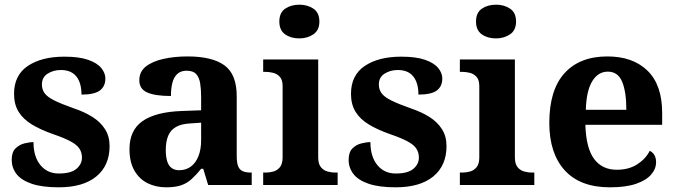

<svg xmlns="http://www.w3.org/2000/svg" viewBox="-20 -790 2890 820"><path d="M231 10Q159 10 114.5 -5.5Q70 -21 50 -47.5Q30 -74 30 -107Q30 -140 46 -156Q62 -172 84 -177.5Q106 -183 123 -183Q123 -121 152.5 -85Q182 -49 231 -49Q283 -49 306.5 -69Q330 -89 330 -117Q330 -139 319 -155.5Q308 -172 281 -186.5Q254 -201 207 -217Q153 -236 116 -258.5Q79 -281 59.5 -312.5Q40 -344 40 -389Q40 -469 99 -508.5Q158 -548 255 -548Q318 -548 356.5 -534.5Q395 -521 412.5 -499.5Q430 -478 430 -455Q430 -421 406.5 -403.5Q383 -386 328 -386Q328 -436 306 -463.5Q284 -491 240 -491Q208 -491 183.5 -475.5Q159 -460 159 -429Q159 -408 170.5 -392Q182 -376 212 -361Q242 -346 296 -327Q341 -312 375 -290.5Q409 -269 428.5 -238.5Q448 -208 448 -166Q448 -83 391.5 -36.5Q335 10 231 10Z M690 10Q646 10 610.5 -7.5Q575 -25 554 -61.5Q533 -98 533 -153Q533 -234 589 -273Q645 -312 757 -316L839 -319V-374Q839 -408 835 -433.5Q831 -459 818 -473.5Q805 -488 777 -488Q752 -488 737 -474Q722 -460 716 -435.5Q710 -411 710 -380Q643 -380 609 -395Q575 -410 575 -447Q575 -484 603 -506Q631 -528 678 -538.5Q725 -549 781 -549Q886 -549 938.5 -511Q991 -473 991 -379V-124Q991 -97 996.5 -81.5Q1002 -66 1015.5 -59.5Q1029 -53 1051 -53H1055V0H869L848 -69H839Q817 -42 797.5 -24.5Q778 -7 753 1.5Q728 10 690 10ZM745 -63Q774 -63 795 -78.5Q816 -94 827.5 -123Q839 -152 839 -191V-266L794 -263Q754 -261 731 -247.5Q708 -234 698 -209.5Q688 -185 688 -149Q688 -121 694 -101.5Q700 -82 713 -72.5Q726 -63 745 -63Z M1104 0V-53H1116Q1131 -53 1147.5 -57.5Q1164 -62 1175.5 -76Q1187 -90 1187 -118V-422Q1187 -449 1175 -462Q1163 -475 1146.5 -479Q1130 -483 1116 -483H1104V-536H1339V-118Q1339 -90 1350.5 -76Q1362 -62 1379 -57.5Q1396 -53 1410 -53H1422V0ZM1258 -626Q1222 -626 1197.5 -643.5Q1173 -661 1173 -698Q1173 -736 1198 -753Q1223 -770 1259 -770Q1293 -770 1318.5 -753Q1344 -736 1344 -698Q1344 -661 1318.5 -643.5Q1293 -626 1258 -626Z M1670 10Q1598 10 1553.5 -5.5Q1509 -21 1489 -47.5Q1469 -74 1469 -107Q1469 -140 1485 -156Q1501 -172 1523 -177.5Q1545 -183 1562 -183Q1562 -121 1591.5 -85Q1621 -49 1670 -49Q1722 -49 1745.5 -69Q1769 -89 1769 -117Q1769 -139 1758 -155.5Q1747 -172 1720 -186.5Q1693 -201 1646 -217Q1592 -236 1555 -258.5Q1518 -281 1498.5 -312.5Q1479 -344 1479 -389Q1479 -469 1538 -508.5Q1597 -548 1694 -548Q1757 -548 1795.5 -534.5Q1834 -521 1851.5 -499.5Q1869 -478 1869 -455Q1869 -421 1845.5 -403.5Q1822 -386 1767 -386Q1767 -436 1745 -463.5Q1723 -491 1679 -491Q1647 -491 1622.5 -475.5Q1598 -460 1598 -429Q1598 -408 1609.5 -392Q1621 -376 1651 -361Q1681 -346 1735 -327Q1780 -312 1814 -290.5Q1848 -269 1867.5 -238.5Q1887 -208 1887 -166Q1887 -83 1830.5 -36.5Q1774 10 1670 10Z M1944 0V-53H1956Q1971 -53 1987.5 -57.5Q2004 -62 2015.5 -76Q2027 -90 2027 -118V-422Q2027 -449 2015 -462Q2003 -475 1986.5 -479Q1970 -483 1956 -483H1944V-536H2179V-118Q2179 -90 2190.5 -76Q2202 -62 2219 -57.5Q2236 -53 2250 -53H2262V0ZM2098 -626Q2062 -626 2037.5 -643.5Q2013 -661 2013 -698Q2013 -736 2038 -753Q2063 -770 2099 -770Q2133 -770 2158.5 -753Q2184 -736 2184 -698Q2184 -661 2158.5 -643.5Q2133 -626 2098 -626Z M2585 10Q2458 10 2392 -62.5Q2326 -135 2326 -265Q2326 -406 2391 -477.5Q2456 -549 2574 -549Q2683 -549 2745.5 -488Q2808 -427 2808 -308V-257H2480Q2483 -157 2517.5 -111Q2552 -65 2614 -65Q2666 -65 2702 -88.5Q2738 -112 2755 -146Q2769 -139 2775.5 -126.5Q2782 -114 2782 -97Q2782 -69 2761 -44.5Q2740 -20 2696.5 -5Q2653 10 2585 10ZM2655 -321Q2655 -398 2637 -441Q2619 -484 2576 -484Q2534 -484 2509 -442.5Q2484 -401 2482 -321Z"/></svg>

Font: Noto Serif Gujarati
Style: Bold
Weight: 700
Version: Version 2.102